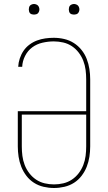

<svg xmlns="http://www.w3.org/2000/svg" viewBox="-20 -932 540 960"><path d="M250 8Q224 8 198 2Q172 -4 150 -18Q128 -32 112 -53Q96 -74 86.5 -98Q77 -122 73 -148Q69 -174 69 -200V-376H411V-535Q411 -559 408 -582.5Q405 -606 396.5 -628Q388 -650 373.5 -669Q359 -688 339.5 -701Q320 -714 296.5 -719.5Q273 -725 249 -725Q221 -725 192.5 -718.5Q164 -712 141.5 -695.5Q119 -679 105.5 -652.5Q92 -626 91 -598H71Q72 -619 79 -640Q86 -661 98 -678.5Q110 -696 127.5 -709Q145 -722 165 -729.5Q185 -737 206.5 -740Q228 -743 249 -743Q275 -743 301 -737Q327 -731 349 -717Q371 -703 387.5 -682.5Q404 -662 413.5 -637.5Q423 -613 427 -587Q431 -561 431 -535V-200Q431 -174 427 -148Q423 -122 413.5 -98Q404 -74 388 -53Q372 -32 350 -18Q328 -4 302 2Q276 8 250 8ZM250 -10Q274 -10 297 -15.5Q320 -21 339.5 -34Q359 -47 373.5 -66Q388 -85 396.5 -107Q405 -129 408 -152.5Q411 -176 411 -200V-359H89V-200Q89 -176 92 -152.5Q95 -129 103.5 -107Q112 -85 126.5 -66Q141 -47 160.5 -34Q180 -21 203 -15.5Q226 -10 250 -10ZM350 -859Q345 -859 339.5 -860.5Q334 -862 330.5 -865.5Q327 -869 325.5 -874.5Q324 -880 324 -885Q324 -890 325.5 -895.5Q327 -901 330.5 -904.5Q334 -908 339.5 -910Q345 -912 350 -912Q355 -912 360.5 -910Q366 -908 369.5 -904.5Q373 -901 375 -895.5Q377 -890 377 -885Q377 -880 375 -874.5Q373 -869 369.5 -865.5Q366 -862 360.5 -860.5Q355 -859 350 -859ZM150 -859Q145 -859 139.5 -860.5Q134 -862 130.5 -865.5Q127 -869 125.5 -874.5Q124 -880 124 -885Q124 -890 125.5 -895.5Q127 -901 130.5 -904.5Q134 -908 139.5 -910Q145 -912 150 -912Q155 -912 160.5 -910Q166 -908 169.5 -904.5Q173 -901 175 -895.5Q177 -890 177 -885Q177 -880 175 -874.5Q173 -869 169.5 -865.5Q166 -862 160.5 -860.5Q155 -859 150 -859Z"/></svg>

Font: Iosevka Slab Thin
Style: Regular
Weight: 100
Monospace: yes
Designer: Belleve Invis
Foundry: Belleve Invis
Version: Version 11.1.0; ttfautohint (v1.8.3)